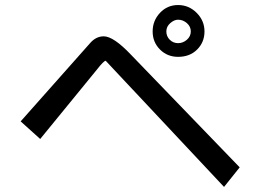

<svg xmlns="http://www.w3.org/2000/svg" viewBox="-20 -774 1040 767"><path d="M589.8 -648.4Q589.8 -691.4 619.1 -722.7Q648.4 -753.9 691.4 -753.9Q734.4 -753.9 765.6 -722.7Q796.9 -691.4 796.9 -648.4Q796.9 -605.5 767.6 -576.2Q738.3 -546.9 691.4 -546.9Q648.4 -546.9 619.1 -576.2Q589.8 -605.5 589.8 -648.4ZM644.5 -648.4Q644.5 -628.9 658.2 -615.2Q671.9 -601.6 691.4 -601.6Q710.9 -601.6 726.6 -615.2Q742.2 -628.9 742.2 -648.4Q742.2 -668 726.6 -681.6Q710.9 -695.3 691.4 -695.3Q675.8 -695.3 660.2 -681.6Q644.5 -668 644.5 -648.4ZM937.5 -105.5 875 -27.3 402.3 -531.2Q394.5 -531.2 367.2 -496.1L140.6 -218.8L62.5 -289.1L339.8 -601.6Q363.3 -628.9 394.5 -628.9Q433.6 -628.9 503.9 -554.7Z"/></svg>

Font: Droid Sans Fallback
Style: Regular
Weight: 400
Designer: Steve Matteson
Foundry: Ascender Corporation
Version: 3.00 (Khmer version)